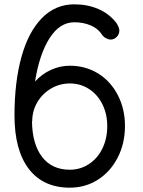

<svg xmlns="http://www.w3.org/2000/svg" viewBox="-20 -842 662 888"><path d="M558 -259Q558 -179 524.5 -113.5Q491 -48 433 -11Q375 26 303 26Q180 26 113.5 -60.5Q47 -147 47 -308Q47 -462 79 -578Q111 -694 173.5 -758Q236 -822 324 -822Q384 -822 434.5 -800.5Q485 -779 519 -735Q532 -713 532 -701Q532 -684 520 -671.5Q508 -659 492 -659Q482 -659 470.5 -665Q459 -671 453 -680Q434 -710 399.5 -724.5Q365 -739 324 -739Q256 -739 209 -665Q162 -591 142 -465Q174 -500 216 -519Q258 -538 303 -538Q376 -538 434 -502Q492 -466 525 -402Q558 -338 558 -259ZM476 -259Q476 -315 453.5 -360Q431 -405 391.5 -430.5Q352 -456 303 -456Q256 -456 216 -432.5Q176 -409 152.5 -369Q129 -329 129 -281H128Q129 -176 174.5 -116.5Q220 -57 303 -57Q351 -57 391 -83Q431 -109 453.5 -155Q476 -201 476 -259Z"/></svg>

Font: Tsukimi Rounded Medium
Style: Regular
Weight: 500
Designer: Takashi Funayama
Foundry: Takashi Funayama
Version: Version 1.032; ttfautohint (v1.8.3)